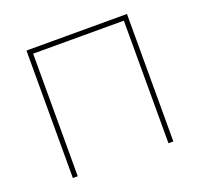

<svg xmlns="http://www.w3.org/2000/svg" viewBox="-97 -628 767 736"><g transform="rotate(-20 286.0 -260.0)"><path d="M81 -520H491V0H471V-500H101V0H81Z"/></g></svg>

Font: M PLUS 1p Thin
Style: Regular
Weight: 250
Version: Version 1.062